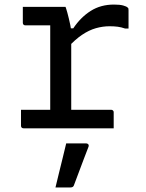

<svg xmlns="http://www.w3.org/2000/svg" viewBox="-20 -562 640 841"><path d="M200 -49V-95Q200 -111 200 -127Q200 -143 200 -159.5Q200 -176 200 -191Q200 -235 200 -278Q200 -321 200 -364.5Q200 -408 200 -451H185Q162 -451 137.5 -451Q113 -451 91 -451Q86 -451 83 -454Q80 -457 80 -462Q80 -480 80 -497Q80 -514 80 -532Q92 -532 106.5 -532Q121 -532 136 -532Q151 -532 167 -532Q183 -532 199.5 -532Q216 -532 233 -532Q250 -532 267 -532Q267 -532 269.5 -525Q272 -518 275 -506.5Q278 -495 281.5 -481Q285 -467 288 -452Q291 -437 292 -423Q292 -386 292 -339.5Q292 -293 292 -243Q292 -193 292 -142Q292 -91 292 -44ZM271 -438H301Q333 -486 377 -514Q421 -542 479 -542Q505 -542 519.5 -538Q534 -534 539 -529Q542 -527 542.5 -524Q543 -521 543 -517Q543 -497 543 -477Q543 -457 543 -437H528Q511 -443 495 -445Q479 -447 460 -447Q430 -447 400 -438.5Q370 -430 339.5 -409.5Q309 -389 276 -353ZM72 -81H467Q471 -81 473 -79.5Q475 -78 476.5 -76Q478 -74 478 -70Q478 -58 478 -46.5Q478 -35 478 -23.5Q478 -12 478 0H83Q78 0 75 -3Q72 -6 72 -11Q72 -23 72 -34.5Q72 -46 72 -57.5Q72 -69 72 -81ZM270 66Q292 66 313 66Q334 66 357 66Q363 66 366.5 70Q370 74 368 80Q357 109 346.5 136Q336 163 326 190.5Q316 218 304 249Q303 253 299.5 256Q296 259 289 259Q275 259 259.5 259Q244 259 223 259Q231 226 239 193Q247 160 255 128Q263 96 270 66Z"/></svg>

Font: RecMonoLinear Nerd Font Mono
Style: Regular
Weight: 400
Monospace: yes
Version: Version 1.085; ttfautohint (v1.8.4.7-5d5b);Nerd Fonts 3.2.1